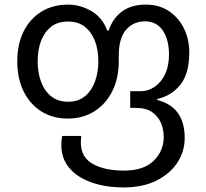

<svg xmlns="http://www.w3.org/2000/svg" viewBox="-20 -566 899 836"><path d="M520 250Q439 250 377.4 228Q315.9 206.1 281.5 165Q247.1 124 247.1 65.9Q247.1 56.2 248 46.1Q249 36.1 251 25.9H334Q333 33.2 332.5 40.5Q332 47.9 332 55.2Q332 118.2 383.5 147.5Q435.1 176.8 520 176.8Q606 176.8 649.4 133.8Q692.9 90.8 692.9 29.8Q692.9 -2 680.9 -30.5Q668.9 -59.1 642.6 -77.6Q616.2 -96.2 571.8 -96.2H546.9V-168.9H592.8Q626 -168.9 654.1 -188.5Q682.1 -208 699 -243.4Q715.8 -278.8 715.8 -327.1Q715.8 -394 688.5 -433.6Q661.1 -473.1 611.8 -473.1Q561 -473.1 529.1 -436.5Q497.1 -399.9 497.1 -323.2V-298.8Q497.1 -225.1 469 -168.9Q440.9 -112.8 390.9 -81.3Q340.8 -49.8 274.9 -49.8Q209 -49.8 159.4 -81.3Q109.9 -112.8 82.5 -168.9Q55.2 -225.1 55.2 -298.8Q55.2 -373 82.5 -428.5Q109.9 -483.9 159.9 -514.9Q210 -545.9 275.9 -545.9Q329.1 -545.9 377.4 -518.1Q425.8 -490.2 446.8 -433.1H453.1Q470.2 -484.9 510.5 -515.4Q550.8 -545.9 615.2 -545.9Q674.8 -545.9 717.3 -516.4Q759.8 -486.8 782 -439.9Q804.2 -393.1 804.2 -337.9Q804.2 -246.1 765.6 -197.5Q727.1 -148.9 664.1 -134.8V-130.9Q784.2 -100.1 784.2 34.2Q784.2 95.2 751 144Q717.8 192.9 658.9 221.4Q600.1 250 520 250ZM276.9 -123Q320.8 -123 349.9 -147Q378.9 -170.9 393.6 -210.9Q408.2 -251 408.2 -298.8Q408.2 -348.1 393.6 -387Q378.9 -425.8 349.9 -449Q320.8 -472.2 275.9 -472.2Q231 -472.2 201.9 -449Q172.9 -425.8 158.4 -387Q144 -348.1 144 -298.8Q144 -251 158.4 -210.9Q172.9 -170.9 202.4 -147Q231.9 -123 276.9 -123Z"/></svg>

Font: Kurinto Seri
Style: Regular
Weight: 400
Designer: Kurinto was developed by Clint Goss from a range of fonts that are compatible with the SIL Open Font License Version 1.1
Foundry: Clinton F. Goss
Version: Version 2.196; July 25, 2020